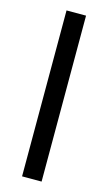

<svg xmlns="http://www.w3.org/2000/svg" viewBox="-109 -720 428 760"><g transform="rotate(15 105.0 -340.0)"><path d="M65 -680H145V0H65Z"/></g></svg>

Font: CyStack Display
Style: Regular
Weight: 400
Designer: Weizhong Zhang
Foundry: 本地遙控
Version: Version 1.000;Glyphs 3.1.2 (3151)